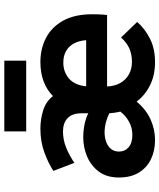

<svg xmlns="http://www.w3.org/2000/svg" viewBox="56 -788 743 896"><g transform="rotate(-90 428.0 -339.5)"><path d="M222.6 12Q173.6 12 134.1 -6.8Q94.6 -25.6 71.4 -63.1Q48.2 -100.6 48.2 -156.4Q48.2 -214 76.2 -250.9Q104.3 -287.8 147.1 -305.4Q189.8 -323 234.4 -323Q268.7 -323 297.9 -316.6Q327.1 -310.1 347.8 -299.6V-330.8Q347.8 -374.9 324.9 -396.2Q302 -417.6 263.2 -417.6Q223.7 -417.6 186.2 -402.2Q148.7 -386.8 116.6 -364.2L79 -462.4Q114.8 -485.9 165 -504.4Q215.2 -523 276 -523Q319.3 -523 360.9 -510.2Q402.5 -497.4 428.2 -464.4Q456.8 -493 497 -508Q537.1 -523 586.6 -523Q649.8 -523 700.3 -496.4Q750.9 -469.9 780.5 -416Q810 -362.2 810 -280.6Q810 -267.4 809.4 -248.8Q808.8 -230.1 806.4 -211.8H473Q474.4 -176.5 489.1 -150.4Q503.8 -124.4 529 -110.1Q554.2 -95.8 587.4 -95.8Q622.8 -95.8 650 -107.7Q677.1 -119.6 701.4 -146.6L774.2 -71.4Q741.8 -34.5 695.3 -11.2Q648.8 12 586.6 12Q525.2 12 478.2 -11.6Q431.3 -35.1 402.4 -74Q365 -29.3 318.8 -8.7Q272.5 12 222.6 12ZM247 -93.8Q280.7 -93.8 309.5 -110Q338.4 -126.3 355.8 -150.2Q352.9 -159.6 350.6 -176.1Q348.4 -192.5 347.8 -201.4Q329.5 -211 305.6 -217.2Q281.8 -223.4 259 -223.4Q234.4 -223.4 213.9 -215.8Q193.5 -208.2 181.3 -193.3Q169.2 -178.4 169.2 -156.4Q169.2 -128.6 189.3 -111.2Q209.5 -93.8 247 -93.8ZM473.8 -309.4H689Q686.6 -342.5 673.8 -366.4Q660.9 -390.3 638.5 -403.1Q616.1 -416 584.6 -416Q540.5 -416 509.7 -389.3Q478.9 -362.6 473.8 -309.4ZM263.4 -589.2V-691.4H593.4V-589.2Z"/></g></svg>

Font: Overpass
Style: Regular
Weight: 400
Designer: Delve Withrington, Dave Bailey, Thomas Jockin
Foundry: Delve Fonts LLC
Version: Version 4.000